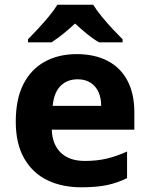

<svg xmlns="http://www.w3.org/2000/svg" viewBox="-20 -786 637 816"><path d="M306 -556Q382 -556 437 -527.5Q492 -499 521.5 -443.5Q551 -388 551 -308V-235H200Q202 -173 238 -137.5Q274 -102 341 -102Q392 -102 434 -112Q476 -122 520 -142V-29Q480 -9 435.5 0.5Q391 10 325 10Q244 10 181.5 -20Q119 -50 83 -112.5Q47 -175 47 -269Q47 -365 79.5 -428.5Q112 -492 170.5 -524Q229 -556 306 -556ZM310 -449Q265 -449 237 -420.5Q209 -392 204 -336H410Q410 -369 399 -394Q388 -419 365.5 -434Q343 -449 310 -449ZM376 -766Q390 -743 412.5 -715.5Q435 -688 459 -662.5Q483 -637 501 -619V-606H401Q375 -621 350 -641.5Q325 -662 299 -686Q273 -662 249 -642.5Q225 -623 199 -606H99V-619Q118 -638 141.5 -663.5Q165 -689 187.5 -716Q210 -743 224 -766Z"/></svg>

Font: Noto Sans Lao UI
Style: Regular
Weight: 400
Designer: Monotype Design Team
Foundry: Monotype Imaging Inc.
Version: Version 2.000